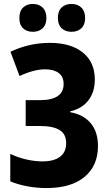

<svg xmlns="http://www.w3.org/2000/svg" viewBox="-20 -942 554 972"><path d="M216 10Q165 10 117.5 1Q70 -8 32 -24V-163Q69 -145 112 -135Q155 -125 195 -125Q253 -125 284 -148.5Q315 -172 315 -217Q315 -263 282 -283.5Q249 -304 184 -304H110V-435H182Q302 -435 302 -517Q302 -554 277 -572.5Q252 -591 209 -591Q151 -591 79 -557L33 -680Q128 -725 232 -725Q339 -725 399.5 -676Q460 -627 460 -540Q460 -476 427.5 -434Q395 -392 335 -378V-374Q403 -362 439.5 -318Q476 -274 476 -203Q476 -103 408 -46.5Q340 10 216 10ZM78 -851Q78 -886 97 -904Q116 -922 146 -922Q177 -922 196 -903.5Q215 -885 215 -851Q215 -817 196 -799Q177 -781 146 -781Q116 -781 97 -798.5Q78 -816 78 -851ZM273 -851Q273 -886 292 -904Q311 -922 342 -922Q373 -922 392 -903.5Q411 -885 411 -851Q411 -817 392 -799Q373 -781 342 -781Q311 -781 292 -799Q273 -817 273 -851Z"/></svg>

Font: Noto Sans Condensed ExtraBold
Style: Regular
Weight: 800
Width: 3
Designer: Monotype Design Team
Foundry: Monotype Imaging Inc.
Version: Version 2.013; ttfautohint (v1.8.4.7-5d5b)